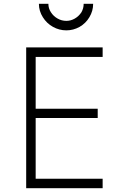

<svg xmlns="http://www.w3.org/2000/svg" viewBox="-20 -1006 623 1012"><path d="M330 -846Q292 -846 259 -864.5Q226 -883 206 -915Q185 -948 185 -986H235Q235 -962 248 -942Q262 -920 284 -908Q305 -896 330 -896Q353 -896 374 -908Q395 -920 409 -941Q421 -962 421 -986H471Q471 -948 451 -915Q432 -883 399 -864Q366 -846 330 -846ZM118 -756H521V-706H168V-433H495V-384H168V-64H521V-14H118Z"/></svg>

Font: Leon Sans
Style: Light
Weight: 300
Designer: Jongmin Kim
Version: Version 1.2